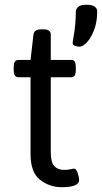

<svg xmlns="http://www.w3.org/2000/svg" viewBox="-20 -772 424 798"><path d="M107 -132V-451H57Q47 -451 42 -458Q37 -465 37 -481V-493Q37 -509 42 -516Q47 -523 57 -523H107L119 -628Q122 -650 151 -650H161Q191 -650 191 -628V-523H275Q286 -523 290.5 -516Q295 -509 295 -493V-481Q295 -465 290.5 -458Q286 -451 275 -451H191V-140Q191 -98 205.5 -82Q220 -66 245 -66Q264 -66 273.5 -68.5Q283 -71 288 -71Q297 -71 303 -52.5Q309 -34 309 -24Q309 6 236 6Q186 6 146.5 -24.5Q107 -55 107 -132ZM282 -593Q282 -599 286 -621Q295 -671 295 -720Q295 -735 305 -743.5Q315 -752 335 -752H344Q363 -752 373.5 -744.5Q384 -737 384 -724Q384 -682 371.5 -648.5Q359 -615 341.5 -596.5Q324 -578 311 -578Q300 -578 291 -581.5Q282 -585 282 -593Z"/></svg>

Font: Asap-Regular
Style: Regular
Weight: 400
Designer: Pablo Cosgaya
Foundry: Omnibus-Type
Version: Version 2.000; ttfautohint (v1.8)